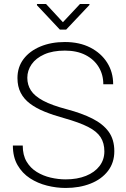

<svg xmlns="http://www.w3.org/2000/svg" viewBox="-20 -931 632 961"><path d="M308.6 9.8Q262.2 9.8 215.3 -2Q168.5 -13.7 129.9 -38.8Q91.3 -64 67.9 -104.5Q44.4 -145 44.4 -202.6H93.8Q93.8 -154.8 113 -122.3Q132.3 -89.8 164.1 -70.3Q195.8 -50.8 233.6 -42Q271.5 -33.2 308.6 -33.2Q366.7 -33.2 410.4 -50.8Q454.1 -68.4 478.3 -100.1Q502.4 -131.8 502.4 -173.3Q502.4 -214.8 483.6 -244.1Q464.8 -273.4 420.7 -295.9Q376.5 -318.4 300.3 -339.8Q246.6 -354.5 203.4 -372.1Q160.2 -389.6 129.9 -412.6Q99.6 -435.5 83.5 -466.8Q67.4 -498 67.4 -540.5Q67.4 -595.2 97.9 -635.5Q128.4 -675.8 182.1 -698.2Q235.8 -720.7 304.7 -720.7Q377.9 -720.7 432.1 -692.9Q486.3 -665 516.4 -617.4Q546.4 -569.8 546.4 -509.3H497.1Q497.1 -557.6 473.9 -595.7Q450.7 -633.8 407.7 -655.8Q364.7 -677.7 304.7 -677.7Q243.7 -677.7 201.7 -658.9Q159.7 -640.1 138.2 -609.1Q116.7 -578.1 116.7 -541.5Q116.7 -506.3 134.8 -478.3Q152.8 -450.2 196 -427Q239.3 -403.8 315.4 -383.8Q389.2 -364.3 442.1 -337.6Q495.1 -311 523.7 -272Q552.2 -232.9 552.2 -174.3Q552.2 -116.7 520.3 -75.2Q488.3 -33.7 433.1 -12Q377.9 9.8 308.6 9.8ZM427.7 -906.2 311 -782.7H279.8L165 -904.8V-911.1H210.4L294.9 -819.8L380.4 -911.1H427.7Z"/></svg>

Font: Heebo ExtraLight
Style: Regular
Weight: 250
Designer: Oded Ezer
Foundry: Ezer Type House
Version: Version 3.100